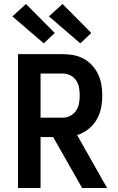

<svg xmlns="http://www.w3.org/2000/svg" viewBox="-20 -941 590 961"><path d="M70 0V-670H294Q322 -670 348.5 -665Q375 -660 399 -647Q423 -634 441.5 -613.5Q460 -593 471.5 -568.5Q483 -544 487.5 -517Q492 -490 492 -463Q492 -431 485.5 -399.5Q479 -368 463 -341Q447 -314 421.5 -294Q396 -274 366 -265L516 0H391L246 -255H183V0ZM183 -352H294Q314 -352 332 -361.5Q350 -371 361 -387.5Q372 -404 375.5 -423.5Q379 -443 379 -463Q379 -482 375.5 -502Q372 -522 361 -538.5Q350 -555 332 -564Q314 -573 294 -573H183ZM382 -724 225 -859 293 -921 437 -776ZM199 -724 42 -859 110 -921 254 -776Z"/></svg>

Font: Lode
Style: Bold
Weight: 700
Monospace: yes
Designer: Belleve Invis
Foundry: Belleve Invis
Version: Version 29.2.0; ttfautohint (v1.8.3)